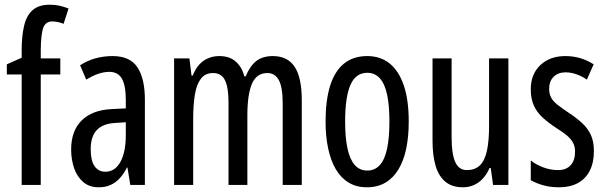

<svg xmlns="http://www.w3.org/2000/svg" viewBox="-20 -785 2572 815"><path d="M236 -469H153V0H72V-469H9V-512L72 -540V-571Q72 -633 82.5 -676.5Q93 -720 119 -742.5Q145 -765 191 -765Q213 -765 231.5 -761Q250 -757 271 -749L250 -684Q237 -689 225 -691.5Q213 -694 202 -694Q174 -694 164 -668Q154 -642 153 -574V-537H236Z M458 -547Q532 -547 563.5 -499Q595 -451 595 -362V0H533L521 -74H519Q505 -46 487.5 -27.5Q470 -9 448.5 0.5Q427 10 399 10Q359 10 333 -12.5Q307 -35 294.5 -71.5Q282 -108 282 -150Q282 -230 327 -274Q372 -318 454 -322L514 -325V-360Q514 -422 497.5 -451Q481 -480 444 -480Q422 -480 398 -472Q374 -464 346 -447L320 -508Q351 -528 385.5 -537.5Q420 -547 458 -547ZM468 -263Q416 -260 390.5 -232.5Q365 -205 365 -152Q365 -103 381.5 -79.5Q398 -56 427 -56Q468 -56 491 -97.5Q514 -139 514 -212V-266Z M1138 -547Q1201 -547 1231 -501Q1261 -455 1261 -360V0H1180V-345Q1180 -415 1163.5 -445Q1147 -475 1115 -475Q1069 -475 1049.5 -429.5Q1030 -384 1030 -296V0H950V-348Q950 -394 943 -422Q936 -450 921.5 -462.5Q907 -475 885 -475Q851 -475 832.5 -450.5Q814 -426 807 -382Q800 -338 800 -281V0H719V-537H784L793 -464H798Q809 -492 825 -510Q841 -528 863 -537.5Q885 -547 911 -547Q955 -547 981.5 -523Q1008 -499 1017 -461H1023Q1041 -505 1068 -526Q1095 -547 1138 -547Z M1715 -269Q1715 -206 1704.5 -155Q1694 -104 1672 -67Q1650 -30 1616.5 -10Q1583 10 1537 10Q1493 10 1460 -10Q1427 -30 1405.5 -66.5Q1384 -103 1373 -154.5Q1362 -206 1362 -269Q1362 -358 1381 -420Q1400 -482 1439.5 -514.5Q1479 -547 1539 -547Q1595 -547 1634 -515.5Q1673 -484 1694 -422.5Q1715 -361 1715 -269ZM1445 -269Q1445 -201 1455 -154.5Q1465 -108 1486 -84.5Q1507 -61 1539 -61Q1571 -61 1592 -84Q1613 -107 1623 -153.5Q1633 -200 1633 -269Q1633 -338 1623 -384Q1613 -430 1592 -453Q1571 -476 1539 -476Q1490 -476 1467.5 -424.5Q1445 -373 1445 -269Z M2138 -537V0H2073L2063 -72H2058Q2047 -46 2030 -27.5Q2013 -9 1991.5 0.5Q1970 10 1945 10Q1898 10 1869.5 -14.5Q1841 -39 1828.5 -83Q1816 -127 1816 -187V-537H1897V-202Q1897 -131 1912.5 -97Q1928 -63 1961 -63Q1997 -63 2017.5 -83.5Q2038 -104 2047 -145.5Q2056 -187 2056 -251V-537Z M2501 -144Q2501 -95 2483.5 -60.5Q2466 -26 2433 -8Q2400 10 2353 10Q2316 10 2286 1.5Q2256 -7 2233 -20V-104Q2255 -86 2286 -74.5Q2317 -63 2349 -63Q2383 -63 2402 -83.5Q2421 -104 2421 -141Q2421 -162 2413 -178Q2405 -194 2387.5 -209Q2370 -224 2341 -242Q2309 -263 2284.5 -285Q2260 -307 2246.5 -336Q2233 -365 2233 -406Q2233 -470 2273.5 -508.5Q2314 -547 2380 -547Q2414 -547 2443.5 -538Q2473 -529 2500 -512L2471 -447Q2457 -457 2442.5 -463.5Q2428 -470 2412.5 -474Q2397 -478 2381 -478Q2349 -478 2330 -459Q2311 -440 2311 -408Q2311 -387 2319 -371.5Q2327 -356 2345 -341.5Q2363 -327 2393 -307Q2425 -286 2449.5 -264Q2474 -242 2487.5 -213.5Q2501 -185 2501 -144Z"/></svg>

Font: Noto Sans Display ExtraCondensed
Style: Regular
Weight: 400
Width: 2
Version: Version 2.003